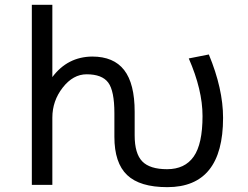

<svg xmlns="http://www.w3.org/2000/svg" viewBox="-20 -772 1040 804"><path d="M543.9 -205.1Q543.9 -128.9 575.7 -96.2Q607.4 -63.5 679.7 -63.5Q753.9 -63.5 791 -116.2Q828.1 -168.9 828.1 -286.1Q828.1 -395.5 770.5 -527.3L854.5 -543.9Q914.1 -400.4 914.1 -278.3Q914.1 11.7 680.7 11.7Q565.4 11.7 512.2 -39.1Q459 -89.8 459 -199.2V-297.9Q459 -391.6 433.1 -426.3Q407.2 -460.9 342.8 -460.9Q286.1 -460.9 242.7 -405.3Q199.2 -349.6 199.2 -279.3V2H113.3V-752H199.2V-449.2Q262.7 -534.2 366.2 -535.2Q456.1 -535.2 500 -478.5Q543.9 -421.9 543.9 -303.7Z"/></svg>

Font: Gen Shin Gothic Monospace Regular
Style: Regular
Weight: 400
Designer: [Source Han Sans]
Ryoko NISHIZUKA  (kana & ideographs); Paul D. Hunt (Latin, Greek & Cyrillic); Wenlong ZHANG  (bopomofo
Version: Version 1.002.20150607